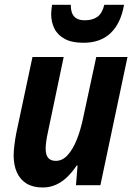

<svg xmlns="http://www.w3.org/2000/svg" viewBox="-20 -788 568 817"><path d="M161.6 9.8Q120.6 9.8 93.3 -6.8Q65.9 -23.4 52 -54.2Q38.1 -85 38.1 -127Q38.1 -145 41.3 -170.7Q44.4 -196.3 49.3 -221.7L118.2 -545.4H251L183.6 -224.1Q179.2 -204.6 176.8 -186.8Q174.3 -168.9 174.3 -154.8Q174.3 -129.4 184.8 -116.5Q195.3 -103.5 217.3 -103.5Q245.6 -103.5 267.8 -127.9Q290 -152.3 306.9 -194.3Q323.7 -236.3 334.5 -289.6L389.6 -545.4H522.5L407.2 0H303.2L310.1 -83.5H306.2Q287.6 -55.7 265.9 -34.7Q244.1 -13.7 218.3 -2Q192.4 9.8 161.6 9.8ZM335 -606Q285.2 -606 254.9 -622.8Q224.6 -639.6 211.2 -667.2Q197.8 -694.8 197.8 -727.1Q197.8 -737.8 199 -748Q200.2 -758.3 201.7 -767.6H281.2Q281.2 -746.1 287.1 -731.4Q293 -716.8 306.4 -709.2Q319.8 -701.7 341.3 -701.7Q373.5 -701.7 394.3 -716.3Q415 -731 423.8 -767.6H507.8Q494.6 -689.9 451.4 -647.9Q408.2 -606 335 -606Z"/></svg>

Font: Open Sans SemiCondensed
Style: Bold Italic
Weight: 700
Width: 4
Italic angle: -12°
Designer: Monotype Design Team
Foundry: Monotype Imaging Inc.
Version: Version 3.003